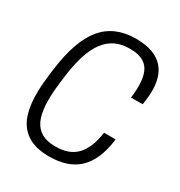

<svg xmlns="http://www.w3.org/2000/svg" viewBox="-186 -919 991 1058"><g transform="rotate(30 309.0 -390.0)"><path d="M134.8 -410.2 129.9 -370.1Q108.9 -204.1 144.5 -129.2Q180.2 -54.2 278.8 -54.2H286.1Q372.1 -54.2 418.5 -104.5Q464.8 -154.8 478 -253.9H551.8L549.8 -240.2Q532.2 -114.7 466.6 -51.8Q400.9 11.2 278.8 11.2Q142.1 11.2 86.4 -79.8Q30.8 -170.9 56.2 -370.1L61 -410.2Q86.4 -610.4 161.9 -700.7Q237.3 -791 373 -791Q497.6 -791 551.8 -723.9Q606 -656.7 587.9 -524.9L584 -496.1H509.8Q525.4 -617.2 493.7 -671.6Q461.9 -726.1 374 -726.1H367.2Q268.6 -726.1 211.9 -650.6Q155.3 -575.2 134.8 -410.2Z"/></g></svg>

Font: Cooper Hewitt
Style: Book Italic
Weight: 706
Designer: Village Type and Design LLC
Foundry: Cooper Hewitt Smithsonian Design Museum
Version: 1.000